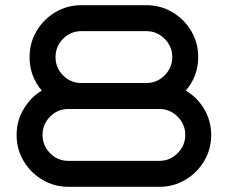

<svg xmlns="http://www.w3.org/2000/svg" viewBox="-20 -720 878 740"><path d="M744 -500Q744 -463 731.5 -430Q719 -397 696 -371Q740 -345 767 -299.5Q794 -254 794 -200Q794 -145 767 -99.5Q740 -54 694.5 -27Q649 0 594 0H244Q189 0 143.5 -27Q98 -54 71 -99.5Q44 -145 44 -200Q44 -254 71 -299.5Q98 -345 141 -371Q94 -426 94 -500Q94 -555 121 -600.5Q148 -646 193.5 -673Q239 -700 294 -700H544Q599 -700 644.5 -673Q690 -646 717 -600.5Q744 -555 744 -500ZM544 -400Q585 -400 614.5 -429.5Q644 -459 644 -500Q644 -541 614.5 -570.5Q585 -600 544 -600H294Q252 -600 223 -570.5Q194 -541 194 -500Q194 -459 223 -429.5Q252 -400 294 -400ZM244 -300Q202 -300 173 -270.5Q144 -241 144 -200Q144 -159 173 -129.5Q202 -100 244 -100H594Q635 -100 664.5 -129.5Q694 -159 694 -200Q694 -241 664.5 -270.5Q635 -300 594 -300Z"/></svg>

Font: Bruno Ace
Style: Regular
Weight: 400
Version: Version 1.100; ttfautohint (v1.8.4.7-5d5b);gftools[0.9.27]